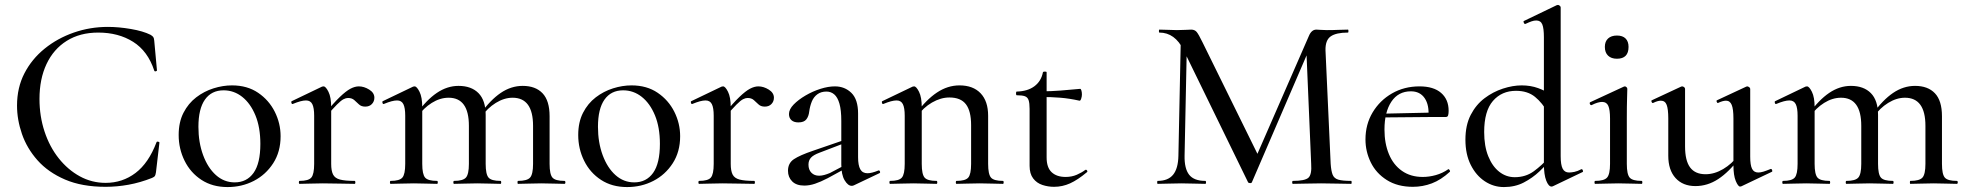

<svg xmlns="http://www.w3.org/2000/svg" viewBox="-20 -745 7970 778"><path d="M417 -636Q461 -636 510.5 -627.5Q560 -619 590 -604Q598 -599 601 -595Q604 -591 605 -580L616 -460Q616 -457 611 -456Q606 -455 605 -459Q579 -538 519.5 -575.5Q460 -613 378 -613Q304 -613 250.5 -579.5Q197 -546 168.5 -485.5Q140 -425 140 -344Q140 -274 160.5 -212Q181 -150 218 -103.5Q255 -57 303.5 -30.5Q352 -4 408 -4Q476 -4 529 -44Q582 -84 614 -168Q615 -172 620.5 -171Q626 -170 626 -167L612 -47Q610 -35 607.5 -31.5Q605 -28 596 -24Q548 -5 501 3.5Q454 12 408 12Q312 12 243.5 -17.5Q175 -47 132 -95.5Q89 -144 69 -202Q49 -260 49 -317Q49 -390 79 -448Q109 -506 161 -548Q213 -590 279 -613Q345 -636 417 -636Z M902 13Q841 13 796.5 -16Q752 -45 728 -93.5Q704 -142 704 -198Q704 -250 723.5 -288Q743 -326 775 -350.5Q807 -375 845 -387Q883 -399 920 -399Q982 -399 1026 -369Q1070 -339 1093.5 -292Q1117 -245 1117 -193Q1117 -130 1087 -83.5Q1057 -37 1008.5 -12Q960 13 902 13ZM931 -6Q980 -6 1007.5 -44.5Q1035 -83 1035 -162Q1035 -229 1015 -277.5Q995 -326 961.5 -352.5Q928 -379 886 -379Q837 -379 810.5 -341.5Q784 -304 784 -231Q784 -168 803 -116.5Q822 -65 855 -35.5Q888 -6 931 -6Z M1300 -271 1294 -282Q1332 -328 1357 -352Q1382 -376 1400 -385.5Q1418 -395 1434 -395Q1455 -395 1476 -382Q1497 -369 1497 -349Q1497 -334 1487 -323.5Q1477 -313 1460 -313Q1444 -313 1434.5 -322Q1425 -331 1415.5 -339.5Q1406 -348 1390 -348Q1382 -348 1372 -343Q1362 -338 1345.5 -321.5Q1329 -305 1300 -271ZM1194 0Q1191 0 1191 -6Q1191 -12 1194 -12Q1230 -12 1241.5 -25.5Q1253 -39 1253 -81V-276Q1253 -308 1245.5 -323Q1238 -338 1220 -338Q1210 -338 1197 -334.5Q1184 -331 1167 -324Q1163 -322 1161 -327.5Q1159 -333 1162 -335L1285 -394Q1289 -395 1291 -395Q1300 -395 1311 -373Q1322 -351 1322 -310V-81Q1322 -53 1329.5 -38Q1337 -23 1357.5 -17.5Q1378 -12 1417 -12Q1420 -12 1420 -6Q1420 0 1417 0Q1391 0 1358 -1Q1325 -2 1288 -2Q1261 -2 1236.5 -1Q1212 0 1194 0Z M2079 0Q2077 0 2077 -6Q2077 -12 2079 -12Q2116 -12 2128 -25.5Q2140 -39 2140 -81V-235Q2140 -349 2057 -349Q2023 -349 1989 -328Q1955 -307 1931 -272L1927 -284Q1967 -340 2009 -368.5Q2051 -397 2098 -397Q2150 -397 2178.5 -367Q2207 -337 2207 -274V-81Q2207 -39 2218.5 -25.5Q2230 -12 2267 -12Q2271 -12 2271 -6Q2271 0 2267 0Q2249 0 2224.5 -1Q2200 -2 2173 -2Q2147 -2 2122.5 -1Q2098 0 2079 0ZM1820 0Q1817 0 1817 -6Q1817 -12 1820 -12Q1856 -12 1868 -25.5Q1880 -39 1880 -81V-235Q1880 -349 1798 -349Q1763 -349 1729.5 -328Q1696 -307 1672 -272L1668 -284Q1708 -340 1750 -368.5Q1792 -397 1838 -397Q1890 -397 1919 -367.5Q1948 -338 1948 -279V-81Q1948 -39 1959.5 -25.5Q1971 -12 2008 -12Q2011 -12 2011 -6Q2011 0 2008 0Q1989 0 1965 -1Q1941 -2 1914 -2Q1887 -2 1862.5 -1Q1838 0 1820 0ZM1563 0Q1560 0 1560 -6Q1560 -12 1563 -12Q1599 -12 1610.5 -25.5Q1622 -39 1622 -81V-276Q1622 -308 1614.5 -323Q1607 -338 1589 -338Q1579 -338 1566 -334.5Q1553 -331 1536 -324Q1532 -322 1530 -327.5Q1528 -333 1531 -335L1654 -394Q1658 -395 1660 -395Q1669 -395 1680 -373Q1691 -351 1691 -310V-81Q1691 -39 1702.5 -25.5Q1714 -12 1751 -12Q1754 -12 1754 -6Q1754 0 1751 0Q1732 0 1708 -1Q1684 -2 1657 -2Q1630 -2 1605.5 -1Q1581 0 1563 0Z M2521 13Q2460 13 2415.5 -16Q2371 -45 2347 -93.5Q2323 -142 2323 -198Q2323 -250 2342.5 -288Q2362 -326 2394 -350.5Q2426 -375 2464 -387Q2502 -399 2539 -399Q2601 -399 2645 -369Q2689 -339 2712.5 -292Q2736 -245 2736 -193Q2736 -130 2706 -83.5Q2676 -37 2627.5 -12Q2579 13 2521 13ZM2550 -6Q2599 -6 2626.5 -44.5Q2654 -83 2654 -162Q2654 -229 2634 -277.5Q2614 -326 2580.5 -352.5Q2547 -379 2505 -379Q2456 -379 2429.5 -341.5Q2403 -304 2403 -231Q2403 -168 2422 -116.5Q2441 -65 2474 -35.5Q2507 -6 2550 -6Z M2919 -271 2913 -282Q2951 -328 2976 -352Q3001 -376 3019 -385.5Q3037 -395 3053 -395Q3074 -395 3095 -382Q3116 -369 3116 -349Q3116 -334 3106 -323.5Q3096 -313 3079 -313Q3063 -313 3053.5 -322Q3044 -331 3034.5 -339.5Q3025 -348 3009 -348Q3001 -348 2991 -343Q2981 -338 2964.5 -321.5Q2948 -305 2919 -271ZM2813 0Q2810 0 2810 -6Q2810 -12 2813 -12Q2849 -12 2860.5 -25.5Q2872 -39 2872 -81V-276Q2872 -308 2864.5 -323Q2857 -338 2839 -338Q2829 -338 2816 -334.5Q2803 -331 2786 -324Q2782 -322 2780 -327.5Q2778 -333 2781 -335L2904 -394Q2908 -395 2910 -395Q2919 -395 2930 -373Q2941 -351 2941 -310V-81Q2941 -53 2948.5 -38Q2956 -23 2976.5 -17.5Q2997 -12 3036 -12Q3039 -12 3039 -6Q3039 0 3036 0Q3010 0 2977 -1Q2944 -2 2907 -2Q2880 -2 2855.5 -1Q2831 0 2813 0Z M3440 6Q3436 8 3431 8Q3416 8 3402.5 -14.5Q3389 -37 3389 -79V-255Q3389 -299 3381.5 -325Q3374 -351 3360.5 -362.5Q3347 -374 3329 -374Q3307 -374 3292 -363Q3277 -352 3269.5 -333.5Q3262 -315 3259 -293Q3257 -274 3247.5 -261.5Q3238 -249 3215 -249Q3197 -249 3187 -258Q3177 -267 3177 -283Q3177 -302 3196 -321.5Q3215 -341 3244 -358Q3273 -375 3304.5 -385Q3336 -395 3363 -395Q3403 -395 3430 -368.5Q3457 -342 3457 -285V-108Q3457 -75 3466 -59Q3475 -43 3495 -43Q3512 -43 3539 -54Q3543 -56 3545.5 -50.5Q3548 -45 3543 -43ZM3239 7Q3207 7 3190 -10Q3173 -27 3173 -53Q3173 -84 3197 -100Q3221 -116 3274 -134L3399 -177L3402 -165L3300 -126Q3276 -117 3266 -106Q3256 -95 3256 -78Q3256 -57 3268 -45Q3280 -33 3299 -33Q3309 -33 3320 -36Q3331 -39 3343 -44L3419 -84L3420 -70L3334 -23Q3305 -8 3282.5 -0.5Q3260 7 3239 7Z M3856 0Q3853 0 3853 -6Q3853 -12 3856 -12Q3892 -12 3903.5 -25.5Q3915 -39 3915 -81V-238Q3915 -295 3894 -322.5Q3873 -350 3827 -350Q3792 -350 3756.5 -329.5Q3721 -309 3696 -273L3692 -285Q3733 -341 3776.5 -370Q3820 -399 3868 -399Q3923 -399 3953.5 -367Q3984 -335 3984 -276V-81Q3984 -39 3995.5 -25.5Q4007 -12 4044 -12Q4047 -12 4047 -6Q4047 0 4044 0Q4025 0 4001 -1Q3977 -2 3950 -2Q3923 -2 3898.5 -1Q3874 0 3856 0ZM3587 0Q3584 0 3584 -6Q3584 -12 3587 -12Q3623 -12 3634.5 -25.5Q3646 -39 3646 -81V-276Q3646 -308 3638.5 -323Q3631 -338 3613 -338Q3603 -338 3590 -334.5Q3577 -331 3560 -324Q3556 -322 3554 -327.5Q3552 -333 3555 -335L3678 -394Q3682 -395 3684 -395Q3693 -395 3704 -373Q3715 -351 3715 -310V-81Q3715 -39 3726.5 -25.5Q3738 -12 3775 -12Q3778 -12 3778 -6Q3778 0 3775 0Q3756 0 3732 -1Q3708 -2 3681 -2Q3654 -2 3629.5 -1Q3605 0 3587 0Z M4251 12Q4227 12 4204 4.5Q4181 -3 4166.5 -22Q4152 -41 4152 -73V-304Q4152 -327 4148 -339Q4144 -351 4133 -355Q4122 -359 4100 -359Q4097 -359 4097 -366.5Q4097 -374 4100 -374Q4144 -375 4171.5 -395.5Q4199 -416 4206 -452Q4207 -455 4214 -455Q4221 -455 4221 -452V-107Q4221 -66 4241.5 -47Q4262 -28 4298 -28Q4323 -28 4343.5 -37Q4364 -46 4377 -56Q4381 -59 4384.5 -54.5Q4388 -50 4384 -47Q4347 -16 4316 -2Q4285 12 4251 12ZM4354 -337Q4314 -346 4277 -349Q4240 -352 4199 -352V-375Q4239 -375 4276.5 -378Q4314 -381 4357 -385Q4360 -385 4362 -378Q4364 -371 4364 -362Q4364 -354 4361 -345Q4358 -336 4354 -337Z M4755 -114 4765 -602 4790 -600 4780 -114Q4779 -62 4798.5 -37Q4818 -12 4864 -12Q4867 -12 4867 -6Q4867 0 4864 0Q4842 0 4819 -1Q4796 -2 4767 -2Q4740 -2 4716 -1Q4692 0 4671 0Q4669 0 4669 -6Q4669 -12 4671 -12Q4713 -12 4733.5 -37Q4754 -62 4755 -114ZM5455 -12Q5457 -12 5457 -6Q5457 0 5455 0Q5430 0 5399 -1Q5368 -2 5333 -2Q5300 -2 5271 -1Q5242 0 5219 0Q5216 0 5216 -6Q5216 -12 5219 -12Q5268 -12 5282 -25Q5296 -38 5293 -81L5273 -552L5312 -608L5053 -7Q5052 -3 5045.5 -3Q5039 -3 5037 -7L4776 -542Q4741 -613 4678 -613Q4676 -613 4676 -619Q4676 -625 4678 -625Q4696 -625 4715.5 -624Q4735 -623 4749 -623Q4768 -623 4783.5 -624Q4799 -625 4807 -625Q4821 -625 4829 -615.5Q4837 -606 4853 -573L5080 -112L5043 -48L5284 -600Q5289 -612 5296.5 -618.5Q5304 -625 5314 -625Q5321 -625 5331.5 -624Q5342 -623 5356 -623Q5384 -623 5403 -624Q5422 -625 5442 -625Q5444 -625 5444 -619Q5444 -613 5442 -613Q5394 -613 5372 -597.5Q5350 -582 5351 -541L5372 -81Q5374 -52 5380 -37Q5386 -22 5403 -17Q5420 -12 5455 -12Z M5705 12Q5643 12 5599.5 -15.5Q5556 -43 5534.5 -87Q5513 -131 5513 -180Q5513 -241 5542 -289.5Q5571 -338 5620.5 -366.5Q5670 -395 5732 -395Q5789 -395 5819.5 -368.5Q5850 -342 5850 -296Q5850 -285 5848 -278Q5846 -271 5839 -271H5768Q5772 -319 5753 -347Q5734 -375 5697 -375Q5646 -375 5618 -333Q5590 -291 5590 -220Q5590 -164 5608 -120.5Q5626 -77 5661 -52.5Q5696 -28 5745 -28Q5771 -28 5798 -35.5Q5825 -43 5848 -59Q5850 -61 5853.5 -56.5Q5857 -52 5855 -49Q5819 -16 5782 -2Q5745 12 5705 12ZM5567 -269 5566 -284 5791 -289V-271Z M6074 13Q6032 13 5996.5 -10.5Q5961 -34 5939.5 -77Q5918 -120 5918 -179Q5918 -238 5939.5 -279.5Q5961 -321 5995.5 -347Q6030 -373 6070 -386Q6110 -399 6146 -399Q6182 -399 6212.5 -388Q6243 -377 6269 -359L6253 -287Q6230 -328 6200 -352.5Q6170 -377 6123 -377Q6065 -377 6029.5 -336Q5994 -295 5994 -210Q5994 -153 6010.5 -112Q6027 -71 6055 -49Q6083 -27 6118 -27Q6162 -27 6195 -51Q6228 -75 6258 -109L6267 -101Q6246 -77 6218 -50.5Q6190 -24 6154.5 -5.5Q6119 13 6074 13ZM6304 -715V-112Q6304 -77 6312 -61.5Q6320 -46 6338 -46Q6347 -46 6359.5 -48.5Q6372 -51 6387 -59Q6391 -61 6393.5 -55.5Q6396 -50 6393 -48L6274 9Q6270 11 6267 11Q6255 11 6245.5 -13Q6236 -37 6236 -81V-594Q6236 -630 6229.5 -646Q6223 -662 6205 -662Q6196 -662 6186 -658.5Q6176 -655 6161 -648Q6157 -647 6154.5 -653Q6152 -659 6155 -660L6288 -724Q6290 -725 6293 -725Q6296 -725 6300 -722Q6304 -719 6304 -715Z M6444 0Q6441 0 6441 -6Q6441 -12 6444 -12Q6480 -12 6492 -25.5Q6504 -39 6504 -81V-265Q6504 -300 6497 -316Q6490 -332 6472 -332Q6464 -332 6453.5 -329Q6443 -326 6429 -319Q6425 -318 6422.5 -323.5Q6420 -329 6424 -331L6560 -394Q6563 -395 6564 -395Q6567 -395 6570.5 -392Q6574 -389 6574 -385Q6574 -376 6573 -346Q6572 -316 6572 -267V-81Q6572 -39 6583.5 -25.5Q6595 -12 6632 -12Q6635 -12 6635 -6Q6635 0 6632 0Q6614 0 6589.5 -1Q6565 -2 6538 -2Q6511 -2 6487 -1Q6463 0 6444 0ZM6532 -507Q6509 -507 6496 -519.5Q6483 -532 6483 -555Q6483 -577 6496 -589Q6509 -601 6532 -601Q6555 -601 6567 -589Q6579 -577 6579 -555Q6579 -507 6532 -507Z M6850 9Q6799 9 6769.5 -23.5Q6740 -56 6740 -114V-265Q6740 -303 6733.5 -320Q6727 -337 6710 -337Q6697 -337 6679 -328Q6675 -326 6672.5 -332Q6670 -338 6674 -339L6792 -394Q6794 -395 6796 -395Q6800 -395 6804 -392Q6808 -389 6808 -385V-152Q6808 -94 6828.5 -66.5Q6849 -39 6891 -39Q6927 -39 6962.5 -60Q6998 -81 7023 -115L7028 -104Q6986 -48 6942.5 -19.5Q6899 9 6850 9ZM7072 -385V-110Q7072 -76 7079.5 -61Q7087 -46 7105 -46Q7114 -46 7125.5 -49.5Q7137 -53 7154 -60Q7158 -62 7160.5 -56.5Q7163 -51 7160 -49L7036 10Q7034 11 7031 11Q7023 11 7013.5 -11.5Q7004 -34 7004 -76V-265Q7004 -303 6997 -320Q6990 -337 6974 -337Q6961 -337 6942 -328Q6939 -326 6936.5 -332Q6934 -338 6938 -339L7056 -394Q7058 -395 7060 -395Q7063 -395 7067.5 -392Q7072 -389 7072 -385Z M7721 0Q7719 0 7719 -6Q7719 -12 7721 -12Q7758 -12 7770 -25.5Q7782 -39 7782 -81V-235Q7782 -349 7699 -349Q7665 -349 7631 -328Q7597 -307 7573 -272L7569 -284Q7609 -340 7651 -368.5Q7693 -397 7740 -397Q7792 -397 7820.5 -367Q7849 -337 7849 -274V-81Q7849 -39 7860.5 -25.5Q7872 -12 7909 -12Q7913 -12 7913 -6Q7913 0 7909 0Q7891 0 7866.5 -1Q7842 -2 7815 -2Q7789 -2 7764.5 -1Q7740 0 7721 0ZM7462 0Q7459 0 7459 -6Q7459 -12 7462 -12Q7498 -12 7510 -25.5Q7522 -39 7522 -81V-235Q7522 -349 7440 -349Q7405 -349 7371.5 -328Q7338 -307 7314 -272L7310 -284Q7350 -340 7392 -368.5Q7434 -397 7480 -397Q7532 -397 7561 -367.5Q7590 -338 7590 -279V-81Q7590 -39 7601.5 -25.5Q7613 -12 7650 -12Q7653 -12 7653 -6Q7653 0 7650 0Q7631 0 7607 -1Q7583 -2 7556 -2Q7529 -2 7504.5 -1Q7480 0 7462 0ZM7205 0Q7202 0 7202 -6Q7202 -12 7205 -12Q7241 -12 7252.5 -25.5Q7264 -39 7264 -81V-276Q7264 -308 7256.5 -323Q7249 -338 7231 -338Q7221 -338 7208 -334.5Q7195 -331 7178 -324Q7174 -322 7172 -327.5Q7170 -333 7173 -335L7296 -394Q7300 -395 7302 -395Q7311 -395 7322 -373Q7333 -351 7333 -310V-81Q7333 -39 7344.5 -25.5Q7356 -12 7393 -12Q7396 -12 7396 -6Q7396 0 7393 0Q7374 0 7350 -1Q7326 -2 7299 -2Q7272 -2 7247.5 -1Q7223 0 7205 0Z"/></svg>

Font: Cormorant Medium
Style: Regular
Weight: 500
Designer: Christian Thalmann (Catharsis Fonts)
Foundry: Catharsis Fonts
Version: Version 4.000